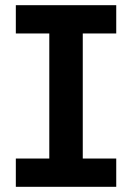

<svg xmlns="http://www.w3.org/2000/svg" viewBox="-20 -720 509 740"><path d="M299 -591V-109H428V0H41V-109H170V-591H41V-700H428V-591Z"/></svg>

Font: Montserrat Alternates SemiBold
Style: Regular
Weight: 600
Designer: Julieta Ulanovsky
Foundry: Julieta Ulanovsky
Version: Version 7.200